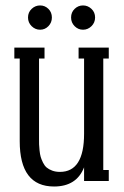

<svg xmlns="http://www.w3.org/2000/svg" viewBox="-20 -659 453 699"><path d="M82 -595.2Q82 -614.3 95.2 -626.7Q108.4 -639.2 126 -639.2Q143.6 -639.2 156.2 -626.7Q168.9 -614.3 168.9 -595.2Q168.9 -576.7 156.2 -563.7Q143.6 -550.8 126 -550.8Q108.4 -550.8 95.2 -563.7Q82 -576.7 82 -595.2ZM238.8 -595.2Q238.8 -614.3 251.7 -626.7Q264.6 -639.2 282.2 -639.2Q299.8 -639.2 313 -626.7Q326.2 -614.3 326.2 -595.2Q326.2 -576.7 313 -563.7Q299.8 -550.8 282.2 -550.8Q264.6 -550.8 251.7 -563.7Q238.8 -576.7 238.8 -595.2ZM376 -485.8V-445.8H356V-40H376V0H286.1V-49.8Q258.8 20 176.8 20Q51.8 20 51.8 -145V-445.8H32.2V-485.8H142.1V-445.8H122.1V-153.8Q122.1 -140.6 122.3 -133.1Q122.6 -125.5 124 -111.1Q125.5 -96.7 128.2 -87.6Q130.9 -78.6 136.5 -67.1Q142.1 -55.7 149.9 -49.1Q157.7 -42.5 170.2 -37.8Q182.6 -33.2 198.2 -33.2Q286.1 -33.2 286.1 -171.9V-445.8H266.1V-485.8Z"/></svg>

Font: Margherita
Style: Regular
Weight: 400
Designer: James Puckett
Foundry: Dunwich Type Founders
Version: Version 1.008;hotconv 1.0.109;makeotfexe 2.5.65596